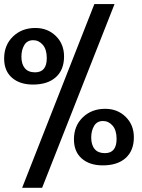

<svg xmlns="http://www.w3.org/2000/svg" viewBox="-22 -791 687 928"><path d="M147.5 -441.4Q204.1 -441.4 204.1 -510.3Q204.1 -552.2 184.8 -574.5Q165.5 -596.7 138.7 -596.7Q109.4 -596.7 95.5 -573.2Q81.5 -549.8 81.5 -517.1Q81.5 -481 98.1 -461.2Q114.7 -441.4 147.5 -441.4ZM137.2 -382.3Q73.7 -382.3 35.9 -415.3Q-2 -448.2 -2 -508.3Q-2 -573.2 40.8 -614.5Q83.5 -655.8 148.9 -655.8Q208.5 -655.8 248 -616.9Q287.6 -578.1 287.6 -518.1Q287.6 -453.6 248 -418Q208.5 -382.3 137.2 -382.3ZM181.6 116.7H85L434.1 -771.5H531.7ZM484.9 -50.8Q541.5 -50.8 541.5 -119.6Q541.5 -161.6 522.2 -183.8Q502.9 -206.1 476.1 -206.1Q446.8 -206.1 432.9 -182.6Q418.9 -159.2 418.9 -126.5Q418.9 -90.3 435.5 -70.6Q452.1 -50.8 484.9 -50.8ZM474.6 8.3Q411.1 8.3 373.3 -24.7Q335.4 -57.6 335.4 -117.7Q335.4 -182.6 378.2 -223.9Q420.9 -265.1 486.3 -265.1Q545.9 -265.1 585.4 -226.3Q625 -187.5 625 -127.4Q625 -63 585.4 -27.3Q545.9 8.3 474.6 8.3Z"/></svg>

Font: ALMAS
Style: Bold
Weight: 700
Designer: ALMAS Font/ by Husham Jawad Kadhim, derived from the Bainsely font by/ Paul James MIller
Foundry: High-Logic / Made with FontCreator
Version: Version 1.411;September 19, 2021;FontCreator 14.0.0.2814 32-